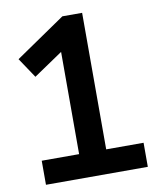

<svg xmlns="http://www.w3.org/2000/svg" viewBox="-87 -851 773 921"><g transform="rotate(-10 300.0 -391.0)"><path d="M558.1 0H62V-117.2H244.1V-615.2L102.1 -519L37.1 -616.2L279.8 -782.2H376V-117.2H558.1Z"/></g></svg>

Font: Cooper Hewitt
Style: Semibold
Weight: 709
Designer: Village Type and Design LLC
Foundry: Cooper Hewitt Smithsonian Design Museum
Version: 1.000